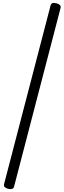

<svg xmlns="http://www.w3.org/2000/svg" viewBox="-20 -1231 446 1328"><path d="M36 75Q19 70 12 62Q5 54 8 43L330 -1194Q334 -1206 343.5 -1209.5Q353 -1213 371 -1208Q387 -1204 394.5 -1196Q402 -1188 399 -1176L77 61Q74 72 63.5 75.5Q53 79 36 75Z"/></svg>

Font: Playwrite CL Light
Style: Regular
Weight: 300
Designer: Veronika Burian, José Scaglione
Foundry: TypeTogether
Version: Version 1.002